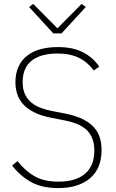

<svg xmlns="http://www.w3.org/2000/svg" viewBox="-20 -951 595 983"><path d="M279 12Q193 12 136.5 -20.5Q80 -53 42 -104L70 -126Q107 -78 155.5 -49.5Q204 -21 280 -21Q368 -21 415.5 -61.5Q463 -102 463 -180Q463 -219 451 -246Q439 -273 418 -290.5Q397 -308 369 -318.5Q341 -329 309 -335L242 -348Q191 -358 156 -375.5Q121 -393 99.5 -416.5Q78 -440 68.5 -468.5Q59 -497 59 -530Q59 -575 74.5 -609Q90 -643 118.5 -665.5Q147 -688 187 -699Q227 -710 276 -710Q354 -710 405.5 -683Q457 -656 488 -610L460 -590Q430 -632 385 -654.5Q340 -677 274 -677Q190 -677 143 -641Q96 -605 96 -531Q96 -494 108 -468.5Q120 -443 140.5 -426Q161 -409 189 -398.5Q217 -388 250 -382L317 -369Q370 -358 405.5 -340Q441 -322 462 -298Q483 -274 491.5 -245Q500 -216 500 -183Q500 -88 440.5 -38Q381 12 279 12ZM253 -780 129 -915 150 -931 274 -806 398 -931 419 -915 295 -780Z"/></svg>

Font: IBM Plex Sans Arabic ExtraLight
Style: Regular
Weight: 200
Designer: Mike Abbink, Paul van der Laan, Pieter van Rosmalen, Wael Morcos, Khajak Apelian
Foundry: Bold Monday
Version: Version 1.1